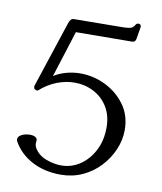

<svg xmlns="http://www.w3.org/2000/svg" viewBox="-82 -778 724 858"><g transform="rotate(10 280.0 -349.5)"><path d="M35 -99Q32 -104 32 -109Q32 -122 48.5 -130.5Q65 -139 86 -139Q102 -139 110.5 -133.5Q119 -128 119 -121Q119 -115 118.5 -111Q118 -107 118 -103Q118 -96 123 -86Q141 -55 177 -41.5Q213 -28 246 -28Q292 -28 330.5 -53.5Q369 -79 393 -124.5Q417 -170 417 -230Q417 -284 393 -323Q369 -362 329 -382.5Q289 -403 242 -403Q203 -403 162.5 -387.5Q122 -372 85 -339Q67 -339 67 -354Q67 -358 68 -360L167 -660Q171 -671 176 -676.5Q181 -682 191 -682L408 -684Q429 -684 443 -687Q457 -690 465 -705Q469 -712 477 -712Q489 -712 489 -700V-698L480 -644Q477 -628 464 -628L208 -626L141 -415Q168 -432 199 -440Q230 -448 261 -448Q320 -448 374.5 -421.5Q429 -395 464 -347Q499 -299 499 -233Q499 -187 480 -143Q461 -99 427.5 -63.5Q394 -28 349 -7.5Q304 13 251 13Q177 13 120.5 -17Q64 -47 35 -99Z"/></g></svg>

Font: Diphylleia
Style: Regular
Weight: 400
Designer: Minha Hyung
Foundry: JAMO
Version: Version 1.000; ttfautohint (v1.8.4.7-5d5b);gftools[0.9.28]